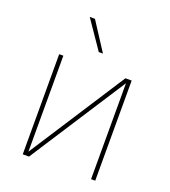

<svg xmlns="http://www.w3.org/2000/svg" viewBox="-141 -881 870 983"><g transform="rotate(20 294.0 -389.0)"><path d="M96.6 0ZM491.5 0H468.8V-522.7L130.7 0H96.6V-545.5H119.3V-22.7L457.4 -545.5H491.5ZM306.1 -625H283.4L178.3 -778.4H206.7Z"/></g></svg>

Font: Linik Sans Thin
Style: Regular
Weight: 100
Designer: Fonts by Rasmus Andersson / Changes by Cristiano Sobral with parts from Marc Monis
Foundry: rsms
Version: Version 3.020; ttfautohint (v1.6)